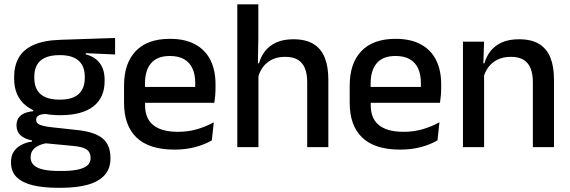

<svg xmlns="http://www.w3.org/2000/svg" viewBox="-20 -682 2644 890"><path d="M258.5 -148Q155.5 -148 100.5 -192Q45.5 -236 45.5 -317.5V-325.5Q45.5 -377 67 -414.8Q88.5 -452.5 135.8 -473.8Q183 -495 259.5 -497.5L513.5 -506V-429.5L377.5 -435.5V-430Q406.5 -422.5 425.8 -406.8Q445 -391 455 -367.5Q465 -344 465 -312V-306.5Q465 -229.5 412.8 -188.8Q360.5 -148 258.5 -148ZM254.5 110.5H267Q309.5 110.5 339 104.5Q368.5 98.5 384.2 85.5Q400 72.5 400 51V49.5Q400 24 382 11.2Q364 -1.5 319.5 -5.5L178.5 -19L203 -20Q179 -16 160.8 -7.8Q142.5 0.5 132.2 13.8Q122 27 122 46.5V47.5Q122 70.5 137.8 84.5Q153.5 98.5 183.2 104.5Q213 110.5 254.5 110.5ZM248.5 188.5Q181 188.5 132.2 176.8Q83.5 165 57.2 139.2Q31 113.5 31 71V69Q31 40.5 43.8 21Q56.5 1.5 78.8 -10.2Q101 -22 128.5 -26V-31Q92 -38.5 74.2 -55.8Q56.5 -73 56.5 -100.5V-101Q56.5 -120 65 -133.8Q73.5 -147.5 90.8 -155.8Q108 -164 134 -166.5V-177.5L237 -152.5L199.5 -154Q170 -153.5 158.8 -146.5Q147.5 -139.5 147.5 -126.5V-126Q147.5 -111 164.2 -103.8Q181 -96.5 221 -92L340 -79Q419 -70.5 455.5 -40.5Q492 -10.5 492 50.5V53Q492 100 464.8 130Q437.5 160 386.8 174.2Q336 188.5 265 188.5ZM257 -220Q295.5 -220 321.2 -231.2Q347 -242.5 360 -265Q373 -287.5 373 -320V-327.5Q373 -359.5 360.2 -381.5Q347.5 -403.5 322.2 -415Q297 -426.5 258.5 -426.5H256Q214.5 -426.5 188.5 -414.2Q162.5 -402 150.8 -379.8Q139 -357.5 139 -327V-320Q139 -287.5 152 -265Q165 -242.5 191.2 -231.2Q217.5 -220 257 -220Z M788.5 11.5Q671.5 11.5 613.2 -44.2Q555 -100 555 -205V-285Q555 -388.5 609.2 -445.2Q663.5 -502 767.5 -502Q838 -502 885 -476.2Q932 -450.5 955.5 -403.5Q979 -356.5 979 -292V-273.5Q979 -256.5 977.5 -239Q976 -221.5 973.5 -205.5H883.5Q884.5 -231.5 884.8 -254.5Q885 -277.5 885 -296.5Q885 -337 872 -365Q859 -393 833 -407.8Q807 -422.5 767.5 -422.5Q709 -422.5 680.5 -389.2Q652 -356 652 -294.5V-248.5L652.5 -237V-193.5Q652.5 -166 660.8 -143.5Q669 -121 687.2 -104.8Q705.5 -88.5 734.5 -79.8Q763.5 -71 805 -71Q852 -71 893.2 -83Q934.5 -95 971 -115L962 -31.5Q929 -12 885.2 -0.2Q841.5 11.5 788.5 11.5ZM607 -205.5V-279H953.5V-205.5Z M1404 0V-302Q1404 -337.5 1394.2 -363.5Q1384.5 -389.5 1362.2 -404Q1340 -418.5 1301.5 -418.5Q1266 -418.5 1240.2 -405.5Q1214.5 -392.5 1198.5 -370.5Q1182.5 -348.5 1175.5 -320.5L1156 -388.5H1180.5Q1189 -419.5 1208.5 -444.8Q1228 -470 1260.5 -485Q1293 -500 1340 -500Q1397.5 -500 1433 -478.2Q1468.5 -456.5 1485.2 -415Q1502 -373.5 1502 -313V0ZM1080 0V-662H1177.5V-506L1175 -365L1178 -358V0Z M1834.5 11.5Q1717.5 11.5 1659.2 -44.2Q1601 -100 1601 -205V-285Q1601 -388.5 1655.2 -445.2Q1709.5 -502 1813.5 -502Q1884 -502 1931 -476.2Q1978 -450.5 2001.5 -403.5Q2025 -356.5 2025 -292V-273.5Q2025 -256.5 2023.5 -239Q2022 -221.5 2019.5 -205.5H1929.5Q1930.5 -231.5 1930.8 -254.5Q1931 -277.5 1931 -296.5Q1931 -337 1918 -365Q1905 -393 1879 -407.8Q1853 -422.5 1813.5 -422.5Q1755 -422.5 1726.5 -389.2Q1698 -356 1698 -294.5V-248.5L1698.5 -237V-193.5Q1698.5 -166 1706.8 -143.5Q1715 -121 1733.2 -104.8Q1751.5 -88.5 1780.5 -79.8Q1809.5 -71 1851 -71Q1898 -71 1939.2 -83Q1980.5 -95 2017 -115L2008 -31.5Q1975 -12 1931.2 -0.2Q1887.5 11.5 1834.5 11.5ZM1653 -205.5V-279H1999.5V-205.5Z M2450 0V-302Q2450 -337.5 2440.2 -363.5Q2430.5 -389.5 2408.2 -404Q2386 -418.5 2347.5 -418.5Q2312 -418.5 2286 -405.5Q2260 -392.5 2243.8 -370.5Q2227.5 -348.5 2220.5 -320.5L2204.5 -388.5H2225.5Q2234 -419.5 2253.5 -444.8Q2273 -470 2305.5 -485Q2338 -500 2386 -500Q2443.5 -500 2479 -478.2Q2514.5 -456.5 2531.2 -415Q2548 -373.5 2548 -313V0ZM2126 0V-489H2224L2220 -374.5L2224 -368.5V0Z"/></svg>

Font: Anek Bangla Medium
Style: Regular
Weight: 500
Designer: Sulekha Rajkumar (Bangla), Yesha Goshar (Latin)
Foundry: Ek Type
Version: Version 1.003